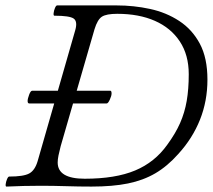

<svg xmlns="http://www.w3.org/2000/svg" viewBox="-20 -686 786 709"><path d="M4 3Q0 3 1 -6Q2 -15 6 -24.5Q10 -34 14 -34Q67 -34 88 -45.5Q109 -57 119 -91L258 -575Q267 -607 252 -617.5Q237 -628 181 -628Q177 -628 178 -637.5Q179 -647 183 -656.5Q187 -666 191 -666H411Q474 -666 534 -653Q594 -640 642 -608.5Q690 -577 718 -524.5Q746 -472 746 -392Q746 -313 718.5 -244Q691 -175 638 -117Q598 -72 553.5 -46Q509 -20 452.5 -8.5Q396 3 318 3Q271 3 224 1.5Q177 0 130 0Q67 0 4 3ZM293 -26Q406 -26 479 -56.5Q552 -87 598 -152Q628 -193 645 -231.5Q662 -270 669.5 -313.5Q677 -357 677 -412Q677 -483 644 -533Q611 -583 552 -609Q493 -635 413 -635Q373 -635 356.5 -624.5Q340 -614 329 -578L204 -146Q199 -127 196 -112Q193 -97 193 -86Q193 -26 293 -26ZM88 -304Q82 -304 82 -313Q82 -321 87.5 -336Q93 -351 99 -351H387Q392 -351 392 -341Q392 -332 385.5 -318Q379 -304 374 -304Z"/></svg>

Font: Junicode
Style: Italic
Weight: 400
Italic angle: -11°
Designer: Peter S. Baker
Version: Version 2.100; ttfautohint (v1.8.4)